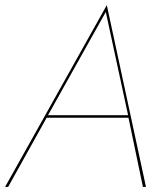

<svg xmlns="http://www.w3.org/2000/svg" viewBox="-33 -735 635 755"><path d="M146 -282H479L478 -272H145ZM153 -277 151 -273 -1 0H-13L387 -715L541 0H529L472 -273V-276L383 -688Z"/></svg>

Font: Jost Thin
Style: Italic
Weight: 200
Italic angle: -5°
Version: Version 3.710